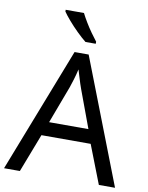

<svg xmlns="http://www.w3.org/2000/svg" viewBox="-100 -1015 840 1087"><g transform="rotate(10 319.5 -472.0)"><path d="M545 0 459 -221H176L91 0H0L279 -717H360L638 0ZM352 -517Q349 -525 342 -546Q335 -567 328.5 -589.5Q322 -612 318 -624Q311 -593 302 -563.5Q293 -534 287 -517L206 -301H432ZM293 -944Q304 -922 320.5 -894.5Q337 -867 355.5 -841Q374 -815 389 -796V-784H330Q307 -802 278 -830.5Q249 -859 224.5 -887.5Q200 -916 188 -934V-944Z"/></g></svg>

Font: Noto Sans Tifinagh Adrar
Style: Regular
Weight: 400
Designer: JamraPatel
Foundry: JamraPatel LLC
Version: Version 2.006; ttfautohint (v1.8.4.7-5d5b)